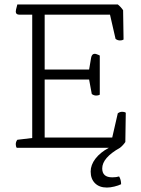

<svg xmlns="http://www.w3.org/2000/svg" viewBox="-20 -665 636 864"><path d="M520 0H55Q51 -6 51 -16Q51 -27 58 -36L125 -44V-599H67Q51 -599 51 -613Q51 -620 56 -637L58 -645H510Q524 -634 534 -619L536 -487Q530 -483 520 -483Q509 -483 500 -490L475 -599H181V-352H381L390 -405Q393 -423 407 -423Q411 -423 423 -418L429 -415V-239Q423 -235 413 -235Q402 -235 393 -242L381 -307H181V-46H485L510 -155Q519 -162 530 -162Q540 -162 546 -158L544 -26Q534 -11 520 0ZM470 0H520Q440 45 440 93Q440 133 485 133Q504 133 516 129Q525 144 525 164Q513 170 494.5 174.5Q476 179 461 179Q427 179 407.5 159.5Q388 140 388 107Q388 77 409.5 49Q431 21 470 0Z"/></svg>

Font: Scope One
Style: Regular
Weight: 400
Designer: Dalton Maag Ltd
Foundry: Dalton Maag Ltd
Version: Version 1.002; ttfautohint (v1.4.1) -l 11 -r 50 -G 50 -x 14 